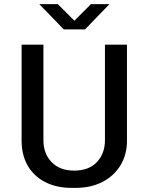

<svg xmlns="http://www.w3.org/2000/svg" viewBox="-20 -903 722 933"><path d="M328 10Q254 10 199 -18.5Q144 -47 114.5 -98.5Q85 -150 85 -219V-686H191V-222Q191 -156 231 -115Q271 -74 340 -74Q412 -74 451 -115.5Q490 -157 490 -222V-686H597V-219Q597 -151 565 -99Q533 -47 477 -18.5Q421 10 347 10ZM290 -760 171 -883H261L358 -786H325L422 -883H512L393 -760Z"/></svg>

Font: Chivo Medium
Style: Regular
Weight: 400
Version: Version 2.002